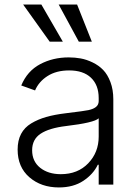

<svg xmlns="http://www.w3.org/2000/svg" viewBox="-20 -802 596 834"><path d="M322.3 -621.1 234.9 -782.2H314.9L378.9 -621.1ZM195.8 -621.1 80.6 -782.2H159.7L252.9 -621.1ZM235.8 12.2Q158.7 12.2 107.7 -32Q56.6 -76.2 56.6 -152.3Q56.6 -191.9 71.5 -220.2Q86.4 -248.5 115.7 -266.1Q145 -283.7 180.9 -293.9Q216.8 -304.2 266.1 -310.1Q350.1 -320.3 364.3 -323.7Q401.9 -332 407.2 -353Q408.7 -357.9 408.7 -363.3V-376Q408.7 -432.6 375.2 -464.4Q341.8 -496.1 280.3 -496.1Q224.6 -496.1 186.5 -471.7Q148.4 -447.3 132.3 -409.2L72.3 -430.7Q98.6 -493.7 154.3 -523.2Q210 -552.7 278.3 -552.7Q305.7 -552.7 330.8 -548.1Q356 -543.5 382.3 -530.8Q408.7 -518.1 428 -498.3Q447.3 -478.5 459.7 -445.6Q472.2 -412.6 472.2 -370.6V0H408.7V-86.4H404.8Q385.3 -45.4 342 -16.6Q298.8 12.2 235.8 12.2ZM244.1 -45.4Q317.9 -45.4 363.3 -92.8Q408.7 -140.1 408.7 -209V-288.1Q389.2 -269 266.1 -254.4Q193.4 -245.6 156.5 -221.2Q119.6 -196.8 119.6 -149.4Q119.6 -101.1 154.5 -73.2Q189.5 -45.4 244.1 -45.4Z"/></svg>

Font: Interop Light
Style: Regular
Weight: 300
Designer: Rasmus Andersson, Google, Jang Haemin
Foundry: jhaemin
Version: Version 1.007